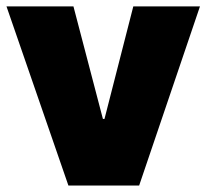

<svg xmlns="http://www.w3.org/2000/svg" viewBox="-23 -575 640 595"><path d="M300.8 -206.5 390.1 -555.2H596.7L408.2 0H189L-2.9 -555.2H204.6L295.9 -206.5Z"/></svg>

Font: Estedad-FD Black
Style: Regular
Weight: 900
Designer: Amin Abedi
Version: Version 7.3